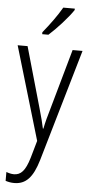

<svg xmlns="http://www.w3.org/2000/svg" viewBox="-65 -801 511 1079"><g transform="rotate(5 190.5 -262.0)"><path d="M312 -757V-765H247C220 -718 182 -666 142 -617V-606H177C220 -644 283 -713 312 -757ZM10 -532 166 -6 138 92C116 166 91 192 52 192C37 192 22 188 9 183V233C25 238 40 241 58 241C124 241 163 198 192 100L376 -532H320L224 -191C212 -151 202 -114 195 -78H192C186 -108 178 -138 163 -191L66 -532Z"/></g></svg>

Font: Noto Sans Malayalam Condensed Light
Style: Regular
Weight: 300
Width: 3
Designer: Jelle Bosma - Monotype Design Team
Foundry: Monotype Imaging Inc.
Version: Version 2.104